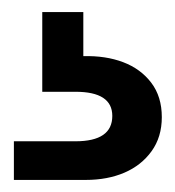

<svg xmlns="http://www.w3.org/2000/svg" viewBox="-20 -37 290 318"><path d="M3 261V197H105Q166 197 166 155Q166 115 105 115H50V-17H118V56Q155 55 184 66Q213 77 230.5 100Q248 123 248 157Q248 190 231 213.5Q214 237 186 249Q158 261 122 261Z"/></svg>

Font: Rethink Sans Medium
Style: Regular
Weight: 500
Designer: The Rethink Sans project authors (Hans Thiessen). DM Sans designed by Colophon Foundry.
Foundry: Rethink Communications LLC
Version: Version 1.001